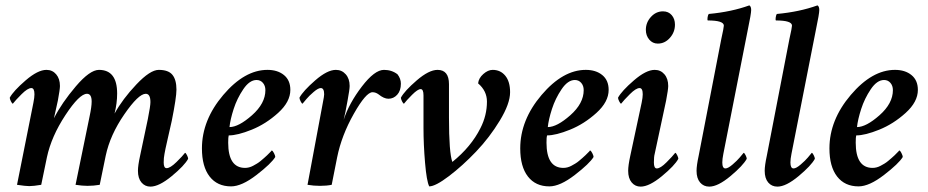

<svg xmlns="http://www.w3.org/2000/svg" viewBox="-20 -694 3485 721"><path d="M505.9 -108.4Q505.9 -108.4 535.2 -247.1Q544.9 -295.9 544.9 -310.5Q544.9 -341.8 527.3 -341.8Q500 -341.8 446.8 -264.6Q393.6 -187.5 377 -109.4L354.5 0Q331.1 3.9 308.6 3.9Q289.1 3.9 263.7 0L316.4 -256.8Q324.2 -293 324.2 -312.5Q324.2 -341.8 306.6 -341.8Q278.3 -341.8 225.6 -261.7Q172.9 -181.6 156.2 -103.5L134.8 0Q105.5 4.9 89.8 4.9Q76.2 4.9 43.9 0L105.5 -308.6Q109.4 -328.1 109.4 -339.8Q109.4 -363.3 97.7 -363.3Q84 -363.3 61 -340.3Q38.1 -317.4 28.3 -304.7Q25.4 -304.7 21 -313.5Q16.6 -322.3 16.6 -327.1Q30.3 -352.5 76.2 -392.1Q122.1 -431.6 154.3 -431.6Q176.8 -431.6 190.9 -415Q205.1 -398.4 205.1 -371.1Q205.1 -358.4 197.3 -316.4Q197.3 -314.5 182.6 -250Q211.9 -307.6 264.6 -369.6Q317.4 -431.6 351.6 -431.6Q419.9 -431.6 419.9 -342.8Q419.9 -306.6 410.2 -267.6Q440.4 -322.3 492.2 -377Q543.9 -431.6 576.2 -431.6Q612.3 -431.6 627.4 -413.1Q642.6 -394.5 642.6 -357.4Q642.6 -328.1 625 -240.2Q624 -235.4 611.3 -179.7Q598.6 -124 597.7 -116.2Q594.7 -101.6 594.7 -84Q594.7 -62.5 605.5 -62.5Q619.1 -62.5 642.6 -85.4Q666 -108.4 674.8 -120.1Q677.7 -120.1 682.1 -111.3Q686.5 -102.5 686.5 -97.7Q672.9 -72.3 625 -32.7Q577.1 6.8 544.9 6.8Q524.4 6.8 511.2 -8.8Q498 -24.4 498 -52.7Q498 -72.3 505.9 -108.4Z M984.4 -431.6Q1022.5 -431.6 1046.4 -412.1Q1070.3 -392.6 1070.3 -356.4Q1070.3 -311.5 1024.4 -270Q978.5 -228.5 925.3 -207Q872.1 -185.5 838.9 -185.5Q836.9 -179.7 836.9 -158.2Q836.9 -63.5 900.4 -63.5Q907.2 -63.5 915 -65.4Q922.9 -67.4 930.2 -71.3Q937.5 -75.2 944.8 -79.6Q952.1 -84 959 -89.8Q965.8 -95.7 971.7 -100.6Q977.5 -105.5 982.9 -110.8Q988.3 -116.2 991.7 -119.6Q995.1 -123 998 -126L1000 -128.9Q1003.9 -128.9 1008.8 -119.1Q1013.7 -109.4 1013.7 -104.5Q999 -80.1 943.4 -37.1Q887.7 5.9 847.7 5.9Q795.9 5.9 767.1 -31.2Q738.3 -68.4 738.3 -136.7Q738.3 -243.2 818.4 -337.4Q898.4 -431.6 984.4 -431.6ZM841.8 -216.8Q876 -216.8 926.3 -261.2Q976.6 -305.7 976.6 -355.5Q976.6 -372.1 967.3 -382.8Q958 -393.6 943.4 -393.6Q917 -393.6 893.6 -358.9Q870.1 -324.2 857.4 -284.7Q844.7 -245.1 841.8 -216.8Z M1421.9 -431.6Q1451.2 -431.6 1472.7 -415Q1485.4 -398.4 1485.4 -379.9Q1485.4 -353.5 1471.7 -338.4Q1458 -323.2 1438.5 -323.2Q1421.9 -323.2 1401.4 -339.8Q1390.6 -347.7 1378.9 -347.7Q1354.5 -347.7 1308.6 -266.6Q1262.7 -185.5 1246.1 -103.5L1225.6 0Q1206.1 3.9 1181.6 3.9Q1158.2 3.9 1134.8 0L1192.4 -308.6Q1197.3 -333 1197.3 -339.8Q1197.3 -363.3 1184.6 -363.3Q1174.8 -363.3 1157.7 -348.6Q1140.6 -334 1130.9 -322.3Q1121.1 -310.5 1116.2 -304.7Q1113.3 -304.7 1108.9 -313.5Q1104.5 -322.3 1104.5 -327.1Q1118.2 -352.5 1163.6 -392.1Q1209 -431.6 1241.2 -431.6Q1263.7 -431.6 1278.3 -415Q1293 -398.4 1293 -371.1Q1293 -358.4 1285.2 -316.4Q1276.4 -266.6 1270.5 -244.1Q1291 -306.6 1338.9 -369.1Q1386.7 -431.6 1421.9 -431.6Z M1678.7 -85.9Q1749 -142.6 1784.2 -212.9Q1808.6 -260.7 1808.6 -312.5Q1808.6 -352.5 1775.4 -380.9Q1777.3 -400.4 1794.9 -416Q1812.5 -431.6 1830.1 -431.6Q1859.4 -431.6 1877.4 -409.7Q1895.5 -387.7 1895.5 -347.7Q1895.5 -304.7 1856.9 -241.2Q1818.4 -177.7 1767.6 -124.5Q1716.8 -71.3 1666 -32.7Q1615.2 5.9 1591.8 5.9Q1582 -13.7 1576.2 -82.5Q1570.3 -151.4 1570.3 -213.9V-335.9Q1570.3 -359.4 1559.6 -359.4Q1548.8 -359.4 1527.3 -337.9Q1505.9 -316.4 1497.1 -304.7Q1494.1 -304.7 1489.7 -313.5Q1485.4 -322.3 1485.4 -327.1Q1499 -352.5 1544.9 -392.1Q1590.8 -431.6 1623 -431.6Q1666 -431.6 1666 -377.9V-335.9V-252Q1666 -120.1 1678.7 -85.9Z M2179.7 -431.6Q2217.8 -431.6 2241.7 -412.1Q2265.6 -392.6 2265.6 -356.4Q2265.6 -311.5 2219.7 -270Q2173.8 -228.5 2120.6 -207Q2067.4 -185.5 2034.2 -185.5Q2032.2 -179.7 2032.2 -158.2Q2032.2 -63.5 2095.7 -63.5Q2102.5 -63.5 2110.4 -65.4Q2118.2 -67.4 2125.5 -71.3Q2132.8 -75.2 2140.1 -79.6Q2147.5 -84 2154.3 -89.8Q2161.1 -95.7 2167 -100.6Q2172.9 -105.5 2178.2 -110.8Q2183.6 -116.2 2187 -119.6Q2190.4 -123 2193.4 -126L2195.3 -128.9Q2199.2 -128.9 2204.1 -119.1Q2209 -109.4 2209 -104.5Q2194.3 -80.1 2138.7 -37.1Q2083 5.9 2043 5.9Q1991.2 5.9 1962.4 -31.2Q1933.6 -68.4 1933.6 -136.7Q1933.6 -243.2 2013.7 -337.4Q2093.8 -431.6 2179.7 -431.6ZM2037.1 -216.8Q2071.3 -216.8 2121.6 -261.2Q2171.9 -305.7 2171.9 -355.5Q2171.9 -372.1 2162.6 -382.8Q2153.3 -393.6 2138.7 -393.6Q2112.3 -393.6 2088.9 -358.9Q2065.4 -324.2 2052.7 -284.7Q2040 -245.1 2037.1 -216.8Z M2389.6 -308.6Q2393.6 -328.1 2393.6 -339.8Q2393.6 -363.3 2381.8 -363.3Q2368.2 -363.3 2345.2 -340.3Q2322.3 -317.4 2312.5 -304.7Q2309.6 -304.7 2305.2 -313.5Q2300.8 -322.3 2300.8 -327.1Q2314.5 -352.5 2360.4 -392.1Q2406.2 -431.6 2438.5 -431.6Q2460.9 -431.6 2475.1 -415Q2489.3 -398.4 2489.3 -371.1Q2489.3 -358.4 2481.4 -316.4L2438.5 -116.2Q2435.5 -105.5 2435.5 -84Q2435.5 -61.5 2446.3 -61.5Q2460 -61.5 2482.9 -84.5Q2505.9 -107.4 2515.6 -120.1Q2518.6 -120.1 2522.9 -111.3Q2527.3 -102.5 2527.3 -97.7Q2513.7 -72.3 2465.8 -32.7Q2418 6.8 2385.7 6.8Q2365.2 6.8 2352.1 -8.8Q2338.9 -24.4 2338.9 -52.7Q2338.9 -72.3 2346.7 -108.4ZM2469.7 -651.4Q2490.2 -651.4 2502.4 -637.2Q2514.6 -623 2514.6 -601.6Q2514.6 -573.2 2495.6 -551.8Q2476.6 -530.3 2450.2 -530.3Q2430.7 -530.3 2418 -545.4Q2405.3 -560.5 2405.3 -582Q2405.3 -609.4 2424.3 -630.4Q2443.4 -651.4 2469.7 -651.4Z M2688.5 -546.9Q2698.2 -590.8 2698.2 -597.7Q2698.2 -617.2 2637.7 -617.2Q2635.7 -620.1 2637.2 -629.4Q2638.7 -638.7 2641.6 -641.6Q2726.6 -649.4 2793.9 -673.8Q2800.8 -669.9 2800.8 -656.2Q2800.8 -642.6 2788.1 -582L2696.3 -116.2Q2692.4 -96.7 2692.4 -84Q2692.4 -61.5 2704.1 -61.5Q2713.9 -61.5 2731 -76.2Q2748 -90.8 2757.8 -102.5Q2767.6 -114.3 2772.5 -120.1Q2775.4 -120.1 2779.8 -111.3Q2784.2 -102.5 2784.2 -97.7Q2770.5 -72.3 2723.1 -32.7Q2675.8 6.8 2643.6 6.8Q2622.1 6.8 2608.9 -8.8Q2595.7 -24.4 2595.7 -52.7Q2595.7 -72.3 2603.5 -108.4Z M2944.3 -546.9Q2954.1 -590.8 2954.1 -597.7Q2954.1 -617.2 2893.6 -617.2Q2891.6 -620.1 2893.1 -629.4Q2894.5 -638.7 2897.5 -641.6Q2982.4 -649.4 3049.8 -673.8Q3056.6 -669.9 3056.6 -656.2Q3056.6 -642.6 3043.9 -582L2952.1 -116.2Q2948.2 -96.7 2948.2 -84Q2948.2 -61.5 2960 -61.5Q2969.7 -61.5 2986.8 -76.2Q3003.9 -90.8 3013.7 -102.5Q3023.4 -114.3 3028.3 -120.1Q3031.2 -120.1 3035.6 -111.3Q3040 -102.5 3040 -97.7Q3026.4 -72.3 2979 -32.7Q2931.6 6.8 2899.4 6.8Q2877.9 6.8 2864.7 -8.8Q2851.6 -24.4 2851.6 -52.7Q2851.6 -72.3 2859.4 -108.4Z M3340.8 -431.6Q3378.9 -431.6 3402.8 -412.1Q3426.8 -392.6 3426.8 -356.4Q3426.8 -311.5 3380.9 -270Q3335 -228.5 3281.7 -207Q3228.5 -185.5 3195.3 -185.5Q3193.4 -179.7 3193.4 -158.2Q3193.4 -63.5 3256.8 -63.5Q3263.7 -63.5 3271.5 -65.4Q3279.3 -67.4 3286.6 -71.3Q3293.9 -75.2 3301.3 -79.6Q3308.6 -84 3315.4 -89.8Q3322.3 -95.7 3328.1 -100.6Q3334 -105.5 3339.4 -110.8Q3344.7 -116.2 3348.1 -119.6Q3351.6 -123 3354.5 -126L3356.4 -128.9Q3360.4 -128.9 3365.2 -119.1Q3370.1 -109.4 3370.1 -104.5Q3355.5 -80.1 3299.8 -37.1Q3244.1 5.9 3204.1 5.9Q3152.3 5.9 3123.5 -31.2Q3094.7 -68.4 3094.7 -136.7Q3094.7 -243.2 3174.8 -337.4Q3254.9 -431.6 3340.8 -431.6ZM3198.2 -216.8Q3232.4 -216.8 3282.7 -261.2Q3333 -305.7 3333 -355.5Q3333 -372.1 3323.7 -382.8Q3314.5 -393.6 3299.8 -393.6Q3273.4 -393.6 3250 -358.9Q3226.6 -324.2 3213.9 -284.7Q3201.2 -245.1 3198.2 -216.8Z"/></svg>

Font: Crimson
Style: SemiboldItalic
Weight: 600
Italic angle: -11°
Version: Version 0.8 ; ttfautohint (v1.00) -l 8 -r 50 -G 200 -x 14 -D